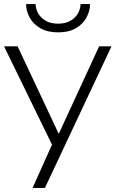

<svg xmlns="http://www.w3.org/2000/svg" viewBox="-20 -929 571 949"><path d="M531 -700H470L254 -232L288 -230L67 -700H0L237 -214L141 0H202ZM109 -909Q109 -875 126.5 -842.5Q144 -810 179.5 -789.5Q215 -769 267 -769Q320 -769 355 -789.5Q390 -810 407.5 -842.5Q425 -875 425 -909H378Q378 -888 367 -866Q356 -844 331 -828Q306 -812 267 -812Q228 -812 203 -828Q178 -844 167 -866Q156 -888 156 -909Z"/></svg>

Font: Jost Light
Style: Regular
Weight: 300
Version: Version 3.710